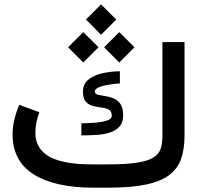

<svg xmlns="http://www.w3.org/2000/svg" viewBox="-20 -866 934 886"><path d="M477.5 -107.4Q564 -107.4 614.7 -115.7Q665.5 -124 690.2 -140.6Q714.8 -157.2 722.2 -181.9Q729.5 -206.5 729.5 -239.3V-671.9H831.5V-240.2Q831.5 -180.2 816.4 -135Q801.3 -89.8 762.9 -59.8Q724.6 -29.8 656 -14.9Q587.4 0 481 0H410.2Q233.9 0 136 -61Q38.1 -122.1 38.1 -246.1Q38.1 -282.7 46.9 -317.1Q55.7 -351.6 68.8 -382.3L161.6 -348.1Q153.3 -327.1 148.2 -301.8Q143.1 -276.4 143.1 -253.4Q143.6 -179.2 207.3 -143.3Q271 -107.4 405.3 -107.4ZM355.5 -296.9Q389.2 -297.4 421.4 -300Q453.6 -302.7 474.6 -310.1Q495.6 -317.4 495.6 -332Q495.6 -352.5 482.2 -359.9Q468.8 -367.2 449 -369.6Q429.2 -372.1 409.4 -377Q389.6 -381.8 376.2 -396.5Q362.8 -411.1 362.8 -443.8Q362.8 -478.5 388.4 -499Q414.1 -519.5 453.1 -528.1Q492.2 -536.6 533.2 -537.1V-481Q509.3 -479.5 482.4 -475.3Q455.6 -471.2 436.5 -463.4Q417.5 -455.6 417.5 -443.4Q417.5 -433.1 430.7 -429.4Q443.8 -425.8 463.4 -423.1Q482.9 -420.4 502.4 -412.8Q522 -405.3 535.2 -387Q548.3 -368.7 548.3 -334Q548.3 -300.8 531.5 -282Q514.6 -263.2 486.8 -254.4Q459 -245.6 424.8 -243.4Q390.6 -241.2 355.5 -241.2ZM376.5 -775.9 446.3 -845.7 516.6 -775.9 446.3 -705.6ZM460.4 -647.9 530.3 -717.8 600.6 -647.9 530.3 -577.6ZM294.4 -647.9 364.3 -717.8 434.6 -647.9 364.3 -577.6Z"/></svg>

Font: Vazir Medium FD-WOL-UI
Style: Medium-FD-WOL-UI
Weight: 500
Designer: Saber Rastikerdar
Foundry: Saber Rastikerdar
Version: Version 30.0.0